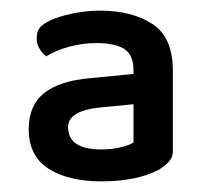

<svg xmlns="http://www.w3.org/2000/svg" viewBox="-20 -641 393 361"><path d="M171 -360Q190 -360 206.5 -364Q223 -368 231 -373V-445L169 -439Q108 -433 108 -402Q108 -360 171 -360ZM168 -621Q228 -621 266.5 -596Q305 -571 305 -508V-356Q305 -345 297.5 -337Q290 -329 279 -322Q237 -300 171 -300Q108 -300 71 -324Q34 -348 34 -398Q34 -443 63 -466Q92 -489 149 -494L231 -502V-509Q231 -538 213.5 -549Q196 -560 161 -560Q135 -560 109.5 -553Q84 -546 67 -535Q60 -540 54.5 -549Q49 -558 49 -569Q49 -582 55 -589Q61 -596 73 -602Q90 -610 116 -615.5Q142 -621 168 -621Z"/></svg>

Font: Baloo Da 2 Medium
Style: Regular
Weight: 500
Designer: Noopur Datye, Sulekha Rajkumar and Ek Type
Foundry: Ek Type
Version: Version 1.640;hotconv 1.0.111;makeotfexe 2.5.65597; ttfautoh